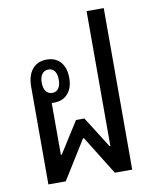

<svg xmlns="http://www.w3.org/2000/svg" viewBox="-84 -808 697 871"><g transform="rotate(-10 265.0 -372.0)"><path d="M67.9 -449.2Q67.9 -501.5 91.8 -530.3Q115.7 -559.1 158.2 -559.1Q199.2 -559.1 222.2 -532.5Q245.1 -505.9 245.1 -459Q245.1 -413.6 221.7 -387.2Q198.2 -360.8 158.2 -360.8H147V-122.1H150.9L242.2 -266.1H280.8L371.1 -123H375V-744.1H454.1V0H374L263.2 -178.2H258.8L147.9 0H67.9ZM118.2 -460Q118.2 -434.6 128.7 -420.2Q139.2 -405.8 158.2 -405.8Q177.2 -405.8 187 -420.4Q196.8 -435.1 196.8 -460Q196.8 -484.9 187 -499Q177.2 -513.2 158.2 -513.2Q139.2 -513.2 128.7 -498.8Q118.2 -484.4 118.2 -460Z"/></g></svg>

Font: Noto Sans Thai Looped Condensed
Style: Regular
Weight: 400
Width: 3
Designer: Sasikarn Vongin, Ben Mitchell
Foundry: The Fontpad Ltd
Version: Version 1.00